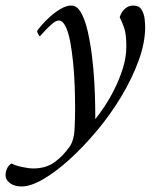

<svg xmlns="http://www.w3.org/2000/svg" viewBox="-128 -445 584 693"><path d="M129 -425Q150 -425 164.5 -399.5Q179 -374 188.5 -332.5Q198 -291 204 -242.5Q210 -194 212.5 -147.5Q215 -101 215.5 -65.5Q216 -30 216 -15Q229 -31 248 -59Q267 -87 285 -123Q303 -159 315.5 -198.5Q328 -238 328 -278Q328 -323 320 -345Q312 -367 304 -383Q310 -402 323 -413.5Q336 -425 353 -425Q374 -425 383 -410Q392 -395 394 -377Q396 -359 396 -348Q396 -291 372.5 -226.5Q349 -162 310 -97Q271 -32 222.5 26Q174 84 124 129.5Q74 175 28.5 201.5Q-17 228 -50 228Q-76 228 -92 216Q-108 204 -108 188Q-108 175 -102.5 163Q-97 151 -86 145Q-75 152 -49.5 157.5Q-24 163 -8 163Q38 163 69.5 140Q101 117 125 82Q139 60 141 23.5Q143 -13 143 -44Q143 -48 143 -52.5Q143 -57 143 -61Q143 -94 141.5 -135.5Q140 -177 136 -218Q132 -259 125.5 -294Q119 -329 108.5 -350Q98 -371 84 -371Q74 -371 58.5 -357.5Q43 -344 30.5 -330Q18 -316 16 -314Q14 -314 10 -321.5Q6 -329 6 -333Q10 -340 23 -355Q36 -370 54 -386Q72 -402 92 -413.5Q112 -425 129 -425Z"/></svg>

Font: Amiri
Style: Italic
Weight: 400
Italic angle: 10°
Designer: Khaled Hosny
Version: Version 0.113